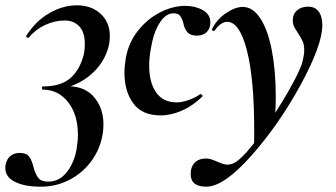

<svg xmlns="http://www.w3.org/2000/svg" viewBox="-84 -421 1264 722"><path d="M235 -256Q235 -300 214 -322Q193 -344 159 -344Q122 -344 85.5 -327Q49 -310 25 -280Q24 -279 22 -279Q19 -279 16 -281.5Q13 -284 14 -285Q49 -341 100.5 -371Q152 -401 205 -401Q260 -401 294.5 -369Q329 -337 329 -286Q329 -242 306.5 -200.5Q284 -159 243 -129Q202 -99 150 -88L153 -96Q227 -102 266 -60Q305 -18 305 47Q305 66 302 84Q292 141 259 185.5Q226 230 176.5 255.5Q127 281 69 281Q9 281 -27.5 263Q-64 245 -64 211Q-64 203 -63 199Q-58 175 -43.5 164.5Q-29 154 -11 154Q15 154 25 167Q35 180 42 207Q49 234 60 248Q71 262 98 262Q139 262 167 226.5Q195 191 204 140Q209 108 209 86Q209 10 172 -37Q135 -84 77 -84Q74 -84 73.5 -90Q73 -96 78 -96Q146 -96 182 -128.5Q218 -161 232 -220Q235 -240 235 -256Z M384 -147Q384 -172 389 -202Q399 -260 434.5 -305Q470 -350 518 -374.5Q566 -399 613 -399Q650 -399 678.5 -383Q707 -367 707 -337Q707 -314 693.5 -300.5Q680 -287 656 -287Q632 -287 621 -299.5Q610 -312 606 -332Q601 -351 593.5 -361Q586 -371 569 -371Q539 -371 516 -334.5Q493 -298 483 -237Q477 -204 477 -174Q477 -111 503 -73.5Q529 -36 581 -36Q601 -36 627 -45.5Q653 -55 669 -67H670Q673 -67 676 -64Q679 -61 677 -58Q641 -23 600 -5Q559 13 520 13Q450 13 417 -32.5Q384 -78 384 -147Z M633 234Q633 206 648.5 190.5Q664 175 692 175Q707 175 733 187Q736 188 748 193Q760 198 772 198Q789 198 806 186Q840 162 895.5 85Q951 8 998.5 -74.5Q1046 -157 1054 -191Q1060 -215 1060 -232Q1060 -253 1054 -266Q1048 -279 1037 -296Q1027 -311 1022 -320.5Q1017 -330 1017 -345Q1017 -368 1033 -382Q1049 -396 1075 -396Q1100 -396 1114 -378Q1128 -360 1128 -326Q1128 -252 1047 -103Q966 46 862 163.5Q758 281 692 281Q633 281 633 234ZM872 71Q872 -124 844.5 -231.5Q817 -339 770 -339Q758 -339 745.5 -330Q733 -321 725 -308Q724 -305 719 -305Q712 -305 713 -311Q730 -347 765 -371Q800 -395 829 -395Q867 -395 895.5 -351Q924 -307 938.5 -230Q953 -153 953 -57Q953 -34 951 16L871 135Q872 113 872 71Z"/></svg>

Font: Cormorant Infant
Style: Bold Italic
Weight: 700
Italic angle: -10°
Designer: Christian Thalmann (Catharsis Fonts)
Foundry: Catharsis Fonts
Version: Version 4.000